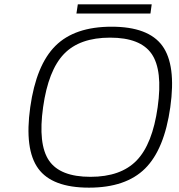

<svg xmlns="http://www.w3.org/2000/svg" viewBox="-20 -843 824 883"><path d="M235.1 -632.3Q323.7 -720.2 493.2 -720.2Q662.6 -720.2 726.6 -632.3Q790.5 -544.4 763.2 -350.1Q735.8 -155.8 647.2 -67.9Q558.6 20 389.2 20Q219.7 20 155.8 -67.9Q91.8 -155.8 119.1 -350.1Q146.5 -544.4 235.1 -632.3ZM178.2 -350.1Q154.3 -179.7 205.3 -104.7Q256.3 -29.8 396 -29.8Q535.6 -29.8 608.4 -105Q681.2 -180.2 705.1 -350.1Q729 -520 677.5 -595Q626 -669.9 486.3 -669.9Q346.7 -669.9 274.4 -595Q202.1 -520 178.2 -350.1ZM337.9 -823.2H677.7L671.9 -780.8H331.5Z"/></svg>

Font: Fivo Sans Light
Style: Regular
Weight: 300
Designer: Alexander Slobzheninov
Foundry: Alexander Slobzheninov
Version: 1.0